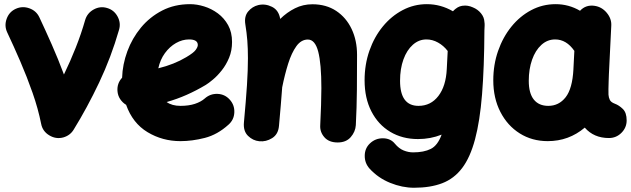

<svg xmlns="http://www.w3.org/2000/svg" viewBox="-20 -592 2988 909"><path d="M54.7 -550.3Q85.9 -564.5 118.9 -552.7Q151.9 -541 166.5 -509.8Q194.3 -450.7 224.9 -381.6Q255.4 -312.5 282.7 -239.3Q313 -301.8 338.6 -366.5Q364.3 -431.2 383.3 -497.6Q393.1 -530.3 423.6 -547.1Q454.1 -564 486.8 -554.2Q519.5 -544.9 536.4 -514.2Q553.2 -483.4 543.5 -450.7Q506.3 -321.3 449.5 -201.4Q392.6 -81.5 328.6 22Q312 49.3 279.8 58.6Q245.1 67.9 213.4 48.8Q181.6 29.8 174.8 -5.9Q160.6 -77.1 134.3 -152.3Q107.9 -227.5 76.4 -300.5Q44.9 -373.5 14.2 -438.5Q-0.5 -469.7 11.5 -502.9Q23.4 -536.1 54.7 -550.3Z M1062 -2Q1009.8 45.4 950 60.8Q890.1 76.2 834.5 76.2Q749 76.2 678.5 33.7Q607.9 -8.8 577.1 -95.7Q560.1 -106 548.8 -123Q537.6 -140.1 536.1 -161.6Q533.7 -197.8 558.1 -224.1Q560.1 -287.1 582.8 -348.9Q605.5 -410.6 647.2 -461.2Q689 -511.7 747.6 -542Q806.2 -572.3 879.9 -572.3Q912.1 -572.3 946.8 -561.5Q981.4 -550.8 1011.5 -528.6Q1041.5 -506.3 1060.1 -472.7Q1078.6 -439 1078.6 -393.1Q1078.6 -352.5 1064.7 -318.8Q1050.8 -285.2 1030 -259Q1009.3 -232.9 988.5 -215.6Q967.8 -198.2 954.1 -189.9Q909.2 -163.1 863.3 -142.8Q817.4 -122.6 769 -108.9Q794.4 -90.8 834.5 -90.8Q873.5 -90.8 902.6 -100.3Q931.6 -109.9 949.7 -126Q975.6 -148.9 1010.3 -147.5Q1044.9 -146 1067.9 -120.1Q1090.8 -94.7 1089.4 -59.8Q1087.9 -24.9 1062 -2ZM875 -405.3Q843.3 -405.3 813.2 -388.2Q783.2 -371.1 760.7 -340.3Q738.3 -309.6 729.5 -268.6Q804.7 -287.1 861.8 -321.3Q896.5 -341.8 906.5 -355.7Q916.5 -369.6 916.5 -378.9Q916.5 -405.3 875 -405.3Z M1134.8 -11.7Q1144.5 -116.2 1149.2 -188.7Q1153.8 -261.2 1153.8 -315.9Q1153.8 -361.8 1150.9 -399.7Q1147.9 -437.5 1141.6 -476.1Q1135.3 -514.2 1154.8 -537.6Q1174.3 -561 1202.6 -567.9Q1235.4 -575.7 1267.6 -559.8Q1299.8 -543.9 1306.6 -502.4Q1338.4 -533.7 1376.5 -552.7Q1414.6 -571.8 1459 -571.8Q1524.4 -571.8 1571.8 -540.3Q1619.1 -508.8 1644.8 -454.6Q1670.4 -400.4 1670.4 -332.5Q1670.4 -252.9 1669.7 -167.5Q1668.9 -82 1664.6 0.5Q1662.6 31.7 1640.6 57.1Q1618.7 82.5 1578.6 82.5Q1537.6 82.5 1515.9 57.9Q1494.1 33.2 1496.1 1Q1498.5 -49.3 1500 -93.3Q1501.5 -137.2 1501.5 -174.8Q1501.5 -290 1486.6 -347.4Q1471.7 -404.8 1437.5 -404.8Q1405.8 -404.8 1383.1 -373.3Q1360.4 -341.8 1344.2 -290.3Q1328.1 -238.8 1315.9 -178.2V-177.2Q1313 -138.2 1309.3 -93.3Q1305.7 -48.3 1300.8 3.9Q1297.4 43.9 1268.3 62Q1239.3 80.1 1207.5 76.7Q1177.2 73.7 1154.3 51.3Q1131.3 28.8 1134.8 -11.7Z M2179.2 -565.4Q2182.6 -565.4 2186 -565.4Q2190.4 -564.9 2194.8 -564.5Q2207 -562.5 2218.8 -557.1Q2241.7 -547.9 2257.1 -529.1Q2272.5 -510.3 2273.4 -488.3Q2274.9 -479 2274.4 -470.2L2273.4 -448.7Q2272.5 -272.5 2262.2 -145.3Q2252 -18.1 2229 67.6Q2206.1 153.3 2168 203.6Q2129.9 253.9 2073.7 275.4Q2017.6 296.9 1940.4 296.9Q1884.3 296.9 1827.1 273.7Q1770 250.5 1729.5 206.1Q1706.5 180.2 1706.8 145.3Q1707 110.4 1731 87.4Q1756.8 62.5 1793 62.7Q1829.1 63 1849.6 88.4Q1868.7 111.3 1891.1 120.4Q1913.6 129.4 1935.5 129.4Q1986.8 129.4 2019.5 113Q2052.2 96.7 2070.8 45.4Q2018.1 66.4 1959 66.4Q1884.8 66.4 1827.6 32.2Q1770.5 -2 1738.3 -64.7Q1706.1 -127.4 1706.1 -211.9Q1706.1 -286.6 1729 -352.1Q1752 -417.5 1792.5 -466.8Q1833 -516.1 1886.5 -544.2Q1939.9 -572.3 2001 -572.3Q2066.4 -572.3 2124.5 -538.6Q2130.4 -545.4 2137.7 -550.8Q2155.8 -565.4 2179.2 -565.4ZM1961.4 -90.8Q2019.5 -90.8 2055.4 -137.5Q2091.3 -184.1 2095.2 -265.1L2099.6 -350.6Q2080.1 -376 2053.7 -390.6Q2027.3 -405.3 1999 -405.3Q1962.9 -405.3 1934.6 -380.1Q1906.2 -355 1890.1 -310.8Q1874 -266.6 1874 -209.5Q1874 -90.8 1961.4 -90.8Z M2862.8 61.5Q2791.5 61.5 2748.5 12.2Q2672.9 76.2 2573.2 76.2Q2499 76.2 2440.7 39.6Q2382.3 2.9 2348.9 -62.3Q2315.4 -127.4 2315.4 -211.9Q2315.4 -285.6 2338.1 -350.8Q2360.8 -416 2401.1 -465.8Q2441.4 -515.6 2494.9 -543.9Q2548.3 -572.3 2610.4 -572.3Q2672.9 -572.3 2726.1 -541Q2753.4 -570.3 2794.4 -564.5Q2829.1 -559.6 2852.5 -531.5Q2876 -503.4 2874 -470.2L2862.8 -241.7Q2862.3 -228 2861.6 -208.3Q2860.8 -188.5 2860.6 -170.7Q2860.4 -152.8 2860.8 -143.6Q2861.8 -129.9 2867.2 -118.9Q2872.6 -107.9 2890.6 -101.1Q2910.6 -93.8 2928.7 -76.2Q2946.8 -58.6 2946.8 -22Q2946.8 12.2 2922.1 36.9Q2897.5 61.5 2862.8 61.5ZM2575.7 -90.8Q2626 -90.8 2658 -131.6Q2689.9 -172.4 2694.8 -263.7Q2694.8 -264.2 2694.8 -265.1L2699.2 -351.1Q2661.6 -405.3 2608.4 -405.3Q2571.3 -405.3 2543 -379.4Q2514.6 -353.5 2499 -309.1Q2483.4 -264.6 2483.4 -209.5Q2483.4 -150.4 2507.3 -120.6Q2531.2 -90.8 2575.7 -90.8Z"/></svg>

Font: Mikhak-DS1-FD Black
Style: Regular
Weight: 900
Designer: Amin Abedi
Version: Version 3.2